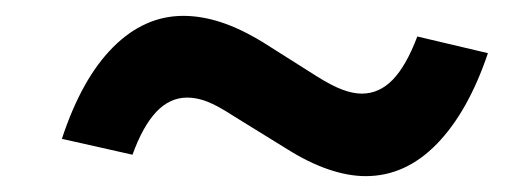

<svg xmlns="http://www.w3.org/2000/svg" viewBox="-20 -492 640 242"><path d="M147 -297 58 -317Q83 -393 122.5 -432.5Q162 -472 211 -472Q234 -472 258.5 -464Q283 -456 311 -439L379 -396Q398 -384 411.5 -379Q425 -374 436 -374Q458 -374 475 -391.5Q492 -409 506 -446L595 -425Q570 -351 530.5 -310.5Q491 -270 441 -270Q419 -270 394 -278.5Q369 -287 342 -304L274 -346Q254 -359 241 -364Q228 -369 216 -369Q194 -369 177 -351Q160 -333 147 -297Z"/></svg>

Font: Red Hat Display ExtraBold
Style: Italic
Weight: 800
Italic angle: -12°
Designer: Pentagram, MCKL
Foundry: Pentagram, MCKL
Version: Version 1.023